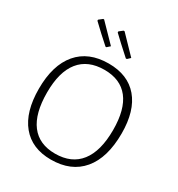

<svg xmlns="http://www.w3.org/2000/svg" viewBox="-200 -981 1031 1114"><g transform="rotate(30 315.5 -423.5)"><path d="M282 -738 262 -720H256Q196 -773 140 -827V-834L164 -853H170Q171 -852 282 -738ZM418 -738 399 -720H392Q314 -790 276 -827V-834L300 -853H307Q320 -839 418 -738ZM322 -645Q451 -645 520 -563.5Q589 -482 589 -331Q589 -168 516 -81Q443 6 308 6Q181 6 112 -77.5Q43 -161 43 -316Q43 -474 115.5 -559.5Q188 -645 322 -645ZM319 -601Q209 -601 152 -530Q95 -459 95 -321Q95 -180 150 -108Q205 -36 312 -36Q422 -36 479 -109Q536 -182 536 -323Q536 -461 481 -531Q426 -601 319 -601Z"/></g></svg>

Font: Alegreya Sans Light
Style: Regular
Weight: 300
Designer: Juan Pablo del Peral
Foundry: Huerta Tipografica
Version: Version 2.007